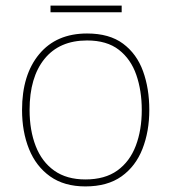

<svg xmlns="http://www.w3.org/2000/svg" viewBox="-20 -658 615 688"><path d="M515 -264Q515 -187 490.5 -124.5Q466 -62 415.5 -26Q365 10 286 10Q210 10 159.5 -26Q109 -62 84 -124Q59 -186 59 -264Q59 -390 120.5 -464Q182 -538 292 -538Q372 -538 421 -501.5Q470 -465 492.5 -403Q515 -341 515 -264ZM86 -264Q86 -191 108 -134.5Q130 -78 174.5 -46.5Q219 -15 286 -15Q356 -15 400.5 -47Q445 -79 466.5 -135.5Q488 -192 488 -264Q488 -333 468.5 -389.5Q449 -446 406 -479.5Q363 -513 292 -513Q193 -513 139.5 -447Q86 -381 86 -264ZM416 -638V-614H161V-638Z"/></svg>

Font: Noto Sans Sinhala UI Thin
Style: Regular
Weight: 100
Designer: Jelle Bosma - Monotype Design Team
Foundry: Monotype Imaging Inc.
Version: Version 2.006; ttfautohint (v1.8.4.7-5d5b)